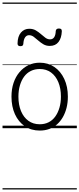

<svg xmlns="http://www.w3.org/2000/svg" viewBox="-20 -1016 629 1522"><path d="M295 19Q227 19 176.5 -15.5Q126 -50 98.5 -110.5Q71 -171 71 -250Q71 -310 87.5 -359Q104 -408 134.5 -444Q165 -480 205.5 -499.5Q246 -519 295 -519Q361 -519 411 -485Q461 -451 489.5 -390Q518 -329 518 -250Q518 -202 507.5 -161Q497 -120 478 -87Q459 -54 432 -30Q405 -6 370.5 6.5Q336 19 295 19ZM295 -31Q334 -31 365 -46.5Q396 -62 417.5 -91.5Q439 -121 451 -161.5Q463 -202 463 -250Q463 -315 442.5 -364.5Q422 -414 384.5 -441.5Q347 -469 295 -469Q256 -469 224.5 -453.5Q193 -438 171.5 -409Q150 -380 138 -339.5Q126 -299 126 -250Q126 -185 146.5 -135.5Q167 -86 205 -58.5Q243 -31 295 -31ZM141 -650Q119 -650 119 -671Q120 -728 146 -758Q172 -788 212 -788Q242 -788 264 -775Q286 -762 304 -746Q322 -730 339.5 -717Q357 -704 377 -704Q398 -704 409.5 -721Q421 -738 422 -771Q425 -790 446 -790Q460 -790 465 -785Q470 -780 470 -768Q468 -715 444 -683.5Q420 -652 375 -652Q346 -652 324 -665Q302 -678 283.5 -694.5Q265 -711 247.5 -724Q230 -737 210 -737Q191 -737 179 -720Q167 -703 165 -669Q164 -659 159 -654.5Q154 -650 141 -650ZM0 476H589V486H0ZM0 -20H589V0H0ZM0 -505H589V-500H0ZM0 -996H589V-986H0Z"/></svg>

Font: Playwrite PL Guides
Style: Regular
Weight: 400
Designer: Veronika Burian, José Scaglione
Foundry: TypeTogether
Version: Version 1.003